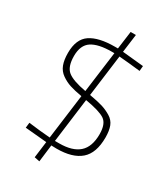

<svg xmlns="http://www.w3.org/2000/svg" viewBox="-219 -889 969 1108"><g transform="rotate(30 265.0 -335.0)"><path d="M196 113 210 4 66 -9 70 -44Q146 -34 214 -29L253 -327Q202 -336 171.5 -346Q141 -356 113 -375.5Q85 -395 73 -426.5Q61 -458 61 -505Q61 -597 116 -634Q171 -671 278 -671H298L314 -790H349L333 -669L474 -655L471 -621Q392 -630 329 -635L293 -358Q350 -348 381 -338.5Q412 -329 441 -311.5Q470 -294 481.5 -264.5Q493 -235 493 -190Q493 -86 439.5 -39.5Q386 7 280 7Q258 7 245 6L231 120ZM454 -189Q454 -258 419 -281.5Q384 -305 288 -321L250 -27H279Q366 -27 410 -66Q454 -105 454 -189ZM258 -364 294 -637H278Q188 -637 144 -608Q100 -579 100 -507Q100 -435 134.5 -407.5Q169 -380 258 -364Z"/></g></svg>

Font: TypoPRO Titillium Title
Style: Regular
Weight: 250
Designer: Campivisivi
Foundry: Accademia di Belle Arti di Urbino and students of MA course of Visual design
Version: 1.000